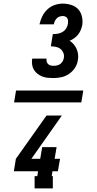

<svg xmlns="http://www.w3.org/2000/svg" viewBox="-20 -875 540 1065"><path d="M277 -442Q261 -442 245 -443.5Q229 -445 215 -450.5Q201 -456 189 -465Q177 -474 169 -486.5Q161 -499 158.5 -514.5Q156 -530 158 -546Q159 -547 159 -548Q159 -549 159 -550H239Q238 -550 238 -549.5Q238 -549 238 -549Q237 -541 239 -533Q241 -525 247 -519.5Q253 -514 260.5 -512Q268 -510 277 -510Q286 -510 296 -512Q306 -514 314 -520Q322 -526 327.5 -535Q333 -544 334 -554Q337 -568 331.5 -581.5Q326 -595 315.5 -603.5Q305 -612 290.5 -615Q276 -618 262 -618L273 -686Q287 -686 300.5 -688Q314 -690 326.5 -697.5Q339 -705 347 -717.5Q355 -730 357 -744Q358 -751 357.5 -759Q357 -767 353.5 -773.5Q350 -780 343 -783Q336 -786 328 -786Q319 -786 310 -783Q301 -780 294.5 -773Q288 -766 284 -757.5Q280 -749 279 -740H199Q204 -763 214.5 -784.5Q225 -806 242.5 -822.5Q260 -839 282.5 -847Q305 -855 328 -855Q352 -855 375.5 -847.5Q399 -840 414 -823.5Q429 -807 434.5 -783Q440 -759 436 -734Q433 -721 427.5 -707.5Q422 -694 412.5 -682.5Q403 -671 391 -662.5Q379 -654 366 -649Q379 -641 389 -629Q399 -617 405 -603.5Q411 -590 413 -574Q415 -558 412 -542Q409 -519 396 -499Q383 -479 363.5 -465.5Q344 -452 321.5 -447Q299 -442 277 -442ZM273 170H172V102H187L191 75H57L68 6L238 -234H323L154 6H203L214 -59H294L283 6H313L301 75H271L267 102H273ZM58 -307 69 -373H442L431 -307Z"/></svg>

Font: Iosevka Curly Slab Oblique
Style: Bold
Weight: 700
Italic angle: -9°
Monospace: yes
Designer: Belleve Invis
Foundry: Belleve Invis
Version: Version 11.1.0; ttfautohint (v1.8.3)